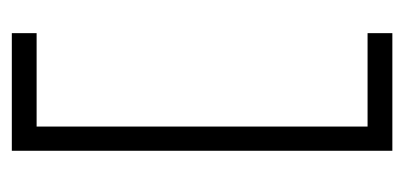

<svg xmlns="http://www.w3.org/2000/svg" viewBox="-204 -426 700 333"><g transform="rotate(90 146.5 -260.0)"><path d="M38 27V70H242V-590H38V-547H200V27Z"/></g></svg>

Font: Charger Sport
Style: HLNrw
Weight: 100
Designer: Jasper
Foundry: Cannot Into Space Fonts
Version: Version 1.1